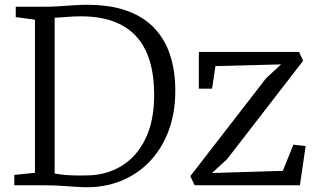

<svg xmlns="http://www.w3.org/2000/svg" viewBox="-20 -771 1320 799"><path d="M330.5 8Q312.5 7.5 293 6.2Q273.5 5 252.8 3.5Q232 2 210.8 1Q189.5 0 167.5 0H39.5V-43L125.5 -52V-689L45.5 -700V-743H166.5Q197 -743 226.2 -745Q255.5 -747 284.5 -749Q313.5 -751 343.5 -751Q440.5 -751 510 -725.5Q579.5 -700 623.5 -652.8Q667.5 -605.5 688.5 -540Q709.5 -474.5 709.5 -394Q709.5 -302 681.8 -227.2Q654 -152.5 603.2 -99.2Q552.5 -46 483.2 -18Q414 10 330.5 8ZM342.5 -41Q423 -42 486 -80.5Q549 -119 585.2 -193.2Q621.5 -267.5 621.5 -376Q621.5 -458 602.5 -519.2Q583.5 -580.5 545.5 -621.2Q507.5 -662 450.5 -682.5Q393.5 -703 317.5 -703Q295 -703 275.2 -701.8Q255.5 -700.5 238.5 -699Q221.5 -697.5 207.5 -697V-49Q231.5 -44.5 253.8 -42.8Q276 -41 297.8 -40.8Q319.5 -40.5 342.5 -41ZM1149.5 -503 876.5 -496 862.5 -402H807.5V-555H1224.5L1241.5 -518L924.5 -108L862 -51L1157 -60L1201 -169L1252 -163L1228 0H790L772 -38L1087 -445Z"/></svg>

Font: Merriweather Light 18pt Light
Style: Regular
Weight: 300
Version: Version 2.100